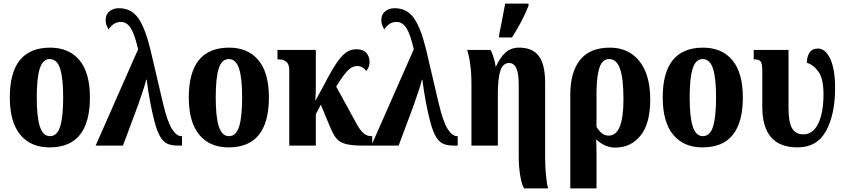

<svg xmlns="http://www.w3.org/2000/svg" viewBox="-20 -816 4755 1076"><path d="M35 -270Q35 -549 261 -549Q367 -549 425.5 -478.5Q484 -408 484 -270Q484 10 258 10Q152 10 93.5 -61Q35 -132 35 -270ZM334 -270Q334 -380 316.5 -432.5Q299 -485 259 -485Q220 -485 203 -432.5Q186 -380 186 -270Q186 -160 203.5 -106.5Q221 -53 260 -53Q300 -53 317 -106.5Q334 -160 334 -270Z M754 -540Q735 -623 713 -658Q691 -693 658 -693Q634 -693 617.5 -681.5Q601 -670 588 -651Q581 -664 576.5 -675.5Q572 -687 572 -704Q572 -735 593.5 -752.5Q615 -770 646 -770Q716 -770 755 -714Q794 -658 823 -538L894 -235Q919 -131 944.5 -92Q970 -53 996 -53H1000V0H979Q942 0 919 -10Q896 -20 878.5 -49Q861 -78 846 -134Q818 -243 802 -369H799Q794 -341 753 -225L669 0H516Z M1038 -270Q1038 -549 1264 -549Q1370 -549 1428.5 -478.5Q1487 -408 1487 -270Q1487 10 1261 10Q1155 10 1096.5 -61Q1038 -132 1038 -270ZM1337 -270Q1337 -380 1319.5 -432.5Q1302 -485 1262 -485Q1223 -485 1206 -432.5Q1189 -380 1189 -270Q1189 -160 1206.5 -106.5Q1224 -53 1263 -53Q1303 -53 1320 -106.5Q1337 -160 1337 -270Z M1601 -422Q1601 -457 1584 -470Q1567 -483 1547 -483H1535V-536H1750V-331Q1750 -295 1747 -250L1801 -350Q1840 -425 1868 -465.5Q1896 -506 1921 -523Q1946 -540 1977 -540Q2015 -540 2033 -520Q2051 -500 2051 -467Q2051 -441 2033 -418Q2012 -446 1982 -446Q1958 -446 1937 -428Q1916 -410 1886 -365L1864 -331L1974 -130Q1996 -89 2015.5 -71Q2035 -53 2060 -53H2066V0H2019Q1952 0 1918 -9Q1884 -18 1865.5 -40Q1847 -62 1828 -109L1778 -229L1750 -176V0H1601Z M2299 -540Q2280 -623 2258 -658Q2236 -693 2203 -693Q2179 -693 2162.5 -681.5Q2146 -670 2133 -651Q2126 -664 2121.5 -675.5Q2117 -687 2117 -704Q2117 -735 2138.5 -752.5Q2160 -770 2191 -770Q2261 -770 2300 -714Q2339 -658 2368 -538L2439 -235Q2464 -131 2489.5 -92Q2515 -53 2541 -53H2545V0H2524Q2487 0 2464 -10Q2441 -20 2423.5 -49Q2406 -78 2391 -134Q2363 -243 2347 -369H2344Q2339 -341 2298 -225L2214 0H2061Z M2887 64V-342Q2887 -405 2873.5 -434Q2860 -463 2833 -463Q2798 -463 2784 -419.5Q2770 -376 2770 -287V0H2622V-346Q2622 -406 2615 -457Q2608 -508 2598 -536H2730Q2751 -490 2758 -442H2759Q2781 -491 2811 -520Q2841 -549 2890 -549Q2964 -549 2999.5 -502Q3035 -455 3035 -352V69Q3035 118 3040 169Q3045 220 3052 240H2918Q2904 221 2895.5 168.5Q2887 116 2887 64ZM2777 -621 2790 -684Q2794 -707 2799.5 -735Q2805 -763 2811 -796H2942V-784Q2908 -697 2849 -606H2777Z M3176 -286Q3176 -412 3231 -480.5Q3286 -549 3398 -549Q3503 -549 3563.5 -473Q3624 -397 3624 -258Q3624 -124 3570 -56.5Q3516 11 3428 11Q3369 11 3321 -35Q3323 1 3323 49V240H3176ZM3474 -260Q3474 -374 3455 -429.5Q3436 -485 3394 -485Q3355 -485 3339 -435.5Q3323 -386 3323 -293V-105Q3337 -82 3353 -69Q3369 -56 3392 -56Q3474 -56 3474 -260Z M3694 -270Q3694 -549 3920 -549Q4026 -549 4084.5 -478.5Q4143 -408 4143 -270Q4143 10 3917 10Q3811 10 3752.5 -61Q3694 -132 3694 -270ZM3993 -270Q3993 -380 3975.5 -432.5Q3958 -485 3918 -485Q3879 -485 3862 -432.5Q3845 -380 3845 -270Q3845 -160 3862.5 -106.5Q3880 -53 3919 -53Q3959 -53 3976 -106.5Q3993 -160 3993 -270Z M4252 -217V-419Q4252 -458 4243.5 -470.5Q4235 -483 4209 -483H4204V-536H4399V-210Q4399 -131 4419 -97Q4439 -63 4482 -63Q4536 -63 4565.5 -123.5Q4595 -184 4595 -288Q4595 -373 4567.5 -413Q4540 -453 4502 -464Q4502 -499 4517 -521.5Q4532 -544 4563 -544Q4606 -544 4633 -486Q4660 -428 4660 -322Q4660 -175 4609.5 -82.5Q4559 10 4449 10Q4252 10 4252 -217Z"/></svg>

Font: Noto Serif CondExtraBold
Style: Regular
Weight: 800
Width: 3
Designer: Monotype Design Team
Foundry: Monotype Imaging Inc.
Version: Version 1.001